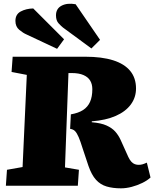

<svg xmlns="http://www.w3.org/2000/svg" viewBox="-20 -1012 847 1046"><path d="M366 -389Q407 -396 432.5 -412.5Q458 -429 470.5 -457Q483 -485 483 -526Q483 -553 471.5 -572.5Q460 -592 435 -603Q410 -614 371 -614H353L334 -100L410 -87L404 0H12L18 -87L103 -102L126 -604L43 -620L49 -703H444Q535 -703 596.5 -683.5Q658 -664 689.5 -625.5Q721 -587 721 -530Q721 -481 692.5 -442.5Q664 -404 610.5 -380.5Q557 -357 480 -351V-346Q530 -342 560 -328.5Q590 -315 607.5 -295.5Q625 -276 637 -250L679 -157Q687 -140 696 -130.5Q705 -121 715 -117.5Q725 -114 735 -114Q747 -114 757 -117Q767 -120 780 -126L800 -45Q783 -29 755.5 -15.5Q728 -2 697.5 6Q667 14 639 14Q595 14 561 4Q527 -6 503 -32.5Q479 -59 462 -108L430 -204Q418 -243 408.5 -265Q399 -287 389 -297.5Q379 -308 362 -310ZM323 -862Q314 -869 299.5 -884.5Q285 -900 285 -928Q285 -965 315.5 -981Q346 -997 392 -989L525 -795L478 -748ZM125 -824Q106 -832 85 -849.5Q64 -867 64 -898Q64 -934 93 -949.5Q122 -965 161 -966L329 -798L291 -746Z"/></svg>

Font: Literata 18pt Black
Style: Italic
Weight: 900
Italic angle: -2°
Designer: Latin by Veronika Burian and Jose Scaglione. Greek by Irene Vlachou. Cyrillic by Vera Evstafieva
Foundry: TypeTogether
Version: Version 3.103;gftools[0.9.29]